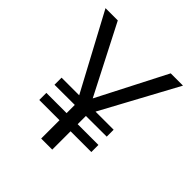

<svg xmlns="http://www.w3.org/2000/svg" viewBox="-159 -674 785 785"><g transform="rotate(45 233.5 -281.5)"><path d="M200 -203 7 -563H78L231 -265L384 -563H455L260 -203ZM81 -106V-147H382V-106ZM81 -194V-235H382V-195ZM198 0V-216H262V0Z"/></g></svg>

Font: Darker Grotesque Medium
Style: Regular
Weight: 500
Designer: Gabriel Lam
Foundry: TypeRant
Version: Version 1.000;gftools[0.9.28]